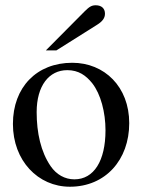

<svg xmlns="http://www.w3.org/2000/svg" viewBox="-20 -698 540 728"><path d="M154 -507H194L348 -604C369 -617 378 -630 378 -646C378 -666 365 -678 343 -678C328 -678 319 -673 301 -655ZM470 -231C470 -369 376 -460 254 -460C119 -460 29 -367 29 -228C29 -89 124 10 245 10C380 10 470 -92 470 -231ZM380 -204C380 -88 336 -18 262 -18C226 -18 194 -36 172 -68C135 -122 119 -194 119 -273C119 -373 166 -432 235 -432C278 -432 306 -412 330 -382C362 -341 380 -272 380 -204Z"/></svg>

Font: XITS Math
Style: Regular
Weight: 400
Designer: MicroPress Inc., with final additions and corrections provided by Coen Hoffman, Elsevier (retired)
Version: Version 1.108